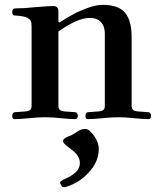

<svg xmlns="http://www.w3.org/2000/svg" viewBox="-20 -493 673 804"><path d="M231.4 270.5Q231.4 265.6 252.9 255.9Q283.2 242.2 298.8 226.6Q314.5 210.9 314.5 189.5Q314.5 158.2 276.4 130.9Q257.8 117.2 251 110.4Q244.1 103.5 244.1 97.7Q244.1 85.9 269.5 77.1Q283.2 72.3 304.7 57.6Q320.3 46.9 336.9 46.9Q353.5 46.9 373.5 75.2Q393.6 103.5 393.6 130.9Q393.6 195.3 331.1 249Q312.5 265.6 285.2 278.3Q257.8 291 246.1 291Q241.2 291 236.3 283.2Q231.4 275.4 231.4 270.5ZM31.2 -7.8Q31.2 -23.4 44.9 -23.4L86.9 -26.4Q98.6 -27.3 105.5 -32.2Q112.3 -37.1 112.3 -49.8V-382.8Q112.3 -398.4 108.4 -405.8Q104.5 -413.1 95.7 -418Q80.1 -425.8 47.9 -427.7Q41 -427.7 38.1 -428.7Q35.2 -429.7 33.2 -432.6Q31.2 -435.5 31.2 -441.4Q31.2 -451.2 34.7 -454.6Q38.1 -458 46.9 -458Q82 -458 127 -462.9Q185.5 -467.8 203.1 -467.8Q212.9 -467.8 217.8 -463.4Q222.7 -459 223.6 -454.1Q224.6 -449.2 224.6 -439.5V-401.4L228.5 -398.4Q265.6 -421.9 289.1 -434.6Q312.5 -447.3 347.7 -460Q382.8 -472.7 409.2 -472.7Q476.6 -472.7 503.9 -439.5Q531.2 -406.2 531.2 -339.8V-49.8Q531.2 -37.1 538.1 -32.2Q544.9 -27.3 556.6 -26.4L598.6 -23.4Q612.3 -23.4 612.3 -7.8Q612.3 5.9 601.6 5.9Q582 5.9 542 2Q505.9 -2 475.6 -2Q445.3 -2 408.2 2Q368.2 5.9 347.7 5.9Q337.9 5.9 337.9 -7.8Q337.9 -23.4 351.6 -23.4L393.6 -26.4Q405.3 -27.3 412.1 -32.2Q418.9 -37.1 418.9 -49.8V-352.5Q418.9 -363.3 416.5 -374Q414.1 -384.8 407.2 -395Q400.4 -405.3 387.2 -411.6Q374 -418 355.5 -418Q305.7 -418 224.6 -361.3V-49.8Q224.6 -37.1 231.4 -32.2Q238.3 -27.3 250 -26.4L292 -23.4Q305.7 -23.4 305.7 -7.8Q305.7 5.9 294.9 5.9Q275.4 5.9 235.4 2Q199.2 -2 168.9 -2Q138.7 -2 101.6 2Q61.5 5.9 41 5.9Q31.2 5.9 31.2 -7.8Z"/></svg>

Font: Monomakh Unicode TT
Style: Medium
Weight: 500
Designer: Alexey Kryukov, Aleksandr Andreev
Version: Version 1.1